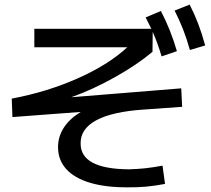

<svg xmlns="http://www.w3.org/2000/svg" viewBox="-20 -802 904 822"><path d="M228.5 -171.9Q228.5 -217.3 253.2 -255.4Q277.8 -293.5 325.7 -322.8L33.2 -300.8L30.3 -379.9Q181.6 -408.2 313 -466.6Q444.3 -524.9 524.9 -599.6H127V-678.7H627.9Q612.3 -710.9 603.5 -727.5L668.9 -754.9Q711.4 -672.9 737.3 -583L671.9 -560.5Q654.8 -618.2 633.8 -665.5L632.8 -580.1Q567.9 -525.4 473.1 -472.2Q378.4 -418.9 285.2 -385.7L755.9 -423.8L759.8 -344.7L596.7 -333Q461.4 -324.2 392.8 -287.4Q324.2 -250.5 325.2 -188.5Q323.7 -78.6 532.2 -77.1Q567.9 -78.1 600.8 -81.5Q633.8 -85 675.8 -92.8L686.5 -14.6Q643.1 -6.3 605.5 -2.9Q567.9 0.5 527.3 0Q432.6 0.5 365.5 -19.5Q298.3 -39.6 263.4 -78.4Q228.5 -117.2 228.5 -171.9ZM727.5 -756.8 792 -782.2Q812.5 -742.2 828.4 -700.7Q844.2 -659.2 858.4 -607.4L793 -587.9Q779.3 -636.7 763.7 -676.5Q748 -716.3 727.5 -756.8Z"/></svg>

Font: Pretendard GOV Medium
Style: Regular
Weight: 500
Designer: Base glyphs from Inter by Rasmus Andersson; Hangeul glyphs from Noto Sans CJK(Source Han Sans) by Jang Soo-young and Kan
Foundry: Kil Hyung-jin
Version: Version 1.309